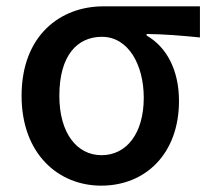

<svg xmlns="http://www.w3.org/2000/svg" viewBox="-20 -571 663 605"><path d="M299 14C438 14 544 -86 544 -253C544 -350 505 -423 442 -459V-464C502 -463 549 -459 610 -453V-551H305C172 -551 48 -461 48 -269C48 -87 163 14 299 14ZM300 -82C222 -82 167 -152 167 -269C167 -397 224 -455 301 -455C385 -455 433 -366 433 -263C433 -151 379 -82 300 -82Z"/></svg>

Font: GenYoGothic2 TW M
Style: Regular
Weight: 500
Version: Version 2.100;PS 2.1;hotconv 16.6.51;makeotf.lib2.5.65220 DE